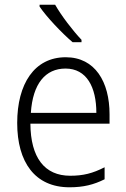

<svg xmlns="http://www.w3.org/2000/svg" viewBox="-20 -785 536 815"><path d="M214 -765H148V-757C177 -714 242 -645 288 -606H326V-616C289 -655 240 -719 214 -765ZM259 -542C126 -542 53 -429 53 -263C53 -97 128 10 275 10C334 10 378 -1 424 -24V-75C373 -49 333 -39 278 -39C169 -39 110 -116 109 -260H445V-300C445 -437 384 -542 259 -542ZM258 -494C348 -494 389 -415 389 -306H111C119 -430 173 -494 258 -494Z"/></svg>

Font: Noto Sans Ethiopic SemiCondensed Light
Style: Regular
Weight: 300
Width: 4
Designer: Monotype Design Team
Foundry: Monotype Imaging Inc.
Version: Version 2.102